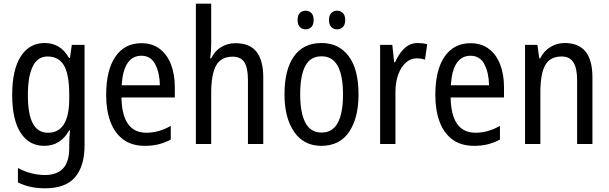

<svg xmlns="http://www.w3.org/2000/svg" viewBox="-20 -780 3298 1040"><path d="M222 -547Q264 -547 297 -527.5Q330 -508 354 -466H359L369 -537H438V7Q438 120 386.5 180Q335 240 224 240Q140 240 77 208V130Q148 168 224 168Q287 168 321 133Q355 98 355 22V5Q355 -10 356 -32Q357 -54 359 -74H355Q308 10 220 10Q137 10 91.5 -61Q46 -132 46 -266Q46 -402 92.5 -474.5Q139 -547 222 -547ZM237 -474Q184 -474 157.5 -420.5Q131 -367 131 -265Q131 -161 158 -111Q185 -61 240 -61Q355 -61 355 -245V-269Q355 -377 326.5 -425.5Q298 -474 237 -474Z M746 -546Q805 -546 845.5 -515Q886 -484 906.5 -430Q927 -376 927 -308V-252H638Q641 -61 773 -61Q840 -61 905 -98V-24Q873 -7 839.5 1.5Q806 10 765 10Q694 10 647.5 -24.5Q601 -59 578 -121Q555 -183 555 -265Q555 -400 605 -473Q655 -546 746 -546ZM746 -478Q649 -478 639 -318H846Q845 -385 821 -431.5Q797 -478 746 -478Z M1124 -543Q1124 -500 1118 -464H1124Q1143 -504 1178 -525Q1213 -546 1255 -546Q1333 -546 1369.5 -499.5Q1406 -453 1406 -360V0H1323V-347Q1323 -413 1303.5 -443Q1284 -473 1240 -473Q1177 -473 1150.5 -425Q1124 -377 1124 -278V0H1041V-760H1124Z M1922 -269Q1922 -141 1871 -65.5Q1820 10 1720 10Q1626 10 1573.5 -65.5Q1521 -141 1521 -269Q1521 -402 1572 -474.5Q1623 -547 1722 -547Q1815 -547 1868.5 -476Q1922 -405 1922 -269ZM1606 -269Q1606 -169 1634 -115.5Q1662 -62 1722 -62Q1781 -62 1809.5 -114.5Q1838 -167 1838 -269Q1838 -370 1809.5 -422.5Q1781 -475 1722 -475Q1661 -475 1633.5 -422.5Q1606 -370 1606 -269ZM1592 -672Q1592 -698 1604.5 -710Q1617 -722 1636 -722Q1654 -722 1666.5 -709.5Q1679 -697 1679 -672Q1679 -646 1666.5 -633.5Q1654 -621 1636 -621Q1617 -621 1604.5 -633.5Q1592 -646 1592 -672ZM1762 -672Q1762 -698 1775 -710Q1788 -722 1806 -722Q1824 -722 1837 -709.5Q1850 -697 1850 -672Q1850 -646 1837 -633.5Q1824 -621 1806 -621Q1787 -621 1774.5 -633.5Q1762 -646 1762 -672Z M2243 -547Q2255 -547 2268 -545.5Q2281 -544 2294 -540L2282 -457Q2262 -464 2237 -464Q2204 -464 2178 -440.5Q2152 -417 2137 -376Q2122 -335 2122 -282V0H2039V-537H2105L2115 -443H2120Q2140 -489 2170.5 -518Q2201 -547 2243 -547Z M2529 -546Q2588 -546 2628.5 -515Q2669 -484 2689.5 -430Q2710 -376 2710 -308V-252H2421Q2424 -61 2556 -61Q2623 -61 2688 -98V-24Q2656 -7 2622.5 1.5Q2589 10 2548 10Q2477 10 2430.5 -24.5Q2384 -59 2361 -121Q2338 -183 2338 -265Q2338 -400 2388 -473Q2438 -546 2529 -546ZM2529 -478Q2432 -478 2422 -318H2629Q2628 -385 2604 -431.5Q2580 -478 2529 -478Z M3039 -547Q3113 -547 3151 -501.5Q3189 -456 3189 -360V0H3106V-347Q3106 -410 3086 -442Q3066 -474 3023 -474Q2959 -474 2933 -426.5Q2907 -379 2907 -279V0H2824V-537H2891L2901 -464H2906Q2926 -504 2961.5 -525.5Q2997 -547 3039 -547Z"/></svg>

Font: Noto Sans Malayalam Condensed
Style: Regular
Weight: 400
Width: 3
Designer: Jelle Bosma - Monotype Design Team
Foundry: Monotype Imaging Inc.
Version: Version 2.104; ttfautohint (v1.8.4.7-5d5b)